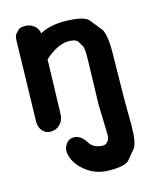

<svg xmlns="http://www.w3.org/2000/svg" viewBox="-122 -612 766 976"><g transform="rotate(-15 261.5 -124.0)"><path d="M363.8 -49.8Q367.7 71.3 368.2 101.6Q368.7 126 361.3 137.7Q352.1 151.4 341.3 154.3Q324.7 158.2 299.8 150.4Q275.9 143.1 262.2 121.1Q234.4 76.7 199.2 76.7Q173.8 77.1 161.6 92.8Q144 115.2 144.5 133.3Q146 185.5 191.9 230Q249 285.6 329.1 286.1Q415.5 287.1 436 262.2Q456.5 237.3 477.1 212.4Q497.6 187.5 498 94.7Q498 90.8 498 86.9L497.1 -49.8L500.5 -277.8Q502.4 -387.2 478.8 -416.7Q455.1 -446.3 431.4 -475.6Q407.7 -504.9 300.8 -505.4Q230 -505.4 175.8 -477.1Q172.4 -502.9 151.4 -519Q131.8 -534.2 106.4 -534.2Q79.1 -534.2 70.8 -525.4Q62.5 -516.6 54 -507.6Q45.4 -498.5 44.9 -472.2L34.7 -51.8Q34.2 -22 49.3 -2.9Q65.4 18.1 92.3 18.6Q122.1 19 142.1 -0.5Q163.6 -21.5 164.6 -53.7L172.9 -340.8Q246.1 -405.8 307.1 -401.9Q339.4 -399.9 347.7 -386.2Q356 -372.6 364 -358.9Q372.1 -345.2 370.1 -282.7L363.8 -50.3Z"/></g></svg>

Font: Comic Relief
Style: Bold
Weight: 700
Designer: Jeff Davis
Foundry: Loudifier
Version: Version 1.200; ttfautohint (v1.8.4.7-5d5b)